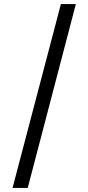

<svg xmlns="http://www.w3.org/2000/svg" viewBox="-20 -808 437 949"><path d="M42 121 281 -788H355L117 121Z"/></svg>

Font: Noto Sans Gunjala Gondi
Style: Regular
Weight: 400
Designer: Ek Type
Foundry: Ek Type
Version: Version 1.004